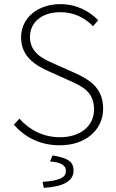

<svg xmlns="http://www.w3.org/2000/svg" viewBox="-20 -691 560 929"><path d="M269 12C396 12 479 -64 479 -165C479 -266 413 -306 340 -339L239 -384C191 -405 125 -434 125 -512C125 -585 184 -632 272 -632C338 -632 391 -605 430 -564L455 -593C415 -635 352 -671 272 -671C163 -671 82 -605 82 -510C82 -412 159 -372 216 -346L316 -301C381 -272 435 -245 435 -162C435 -82 371 -27 269 -27C191 -27 122 -62 74 -117L47 -88C98 -29 172 12 269 12ZM192 218C286 212 336 186 336 134C336 92 309 73 234 61L222 90C270 94 299 106 299 136C299 166 273 183 186 189Z"/></svg>

Font: Source Sans Pro Light
Style: Regular
Weight: 300
Designer: Paul D. Hunt
Foundry: Adobe Systems Incorporated
Version: Version 3.006;hotconv 1.0.111;makeotfexe 2.5.65597